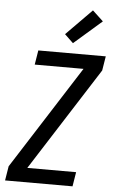

<svg xmlns="http://www.w3.org/2000/svg" viewBox="-64 -1025 630 1066"><g transform="rotate(5 251.5 -491.5)"><path d="M6 0 19 -80 386 -655H114L127 -735H503L490 -655L123 -80H395L382 0ZM315 -792 267 -838 410 -983 470 -927Z"/></g></svg>

Font: Iosevka Medium
Style: Italic
Weight: 500
Italic angle: -9°
Monospace: yes
Designer: Belleve Invis
Foundry: Belleve Invis
Version: Version 32.5.0; ttfautohint (v1.8.4)